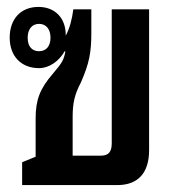

<svg xmlns="http://www.w3.org/2000/svg" viewBox="-20 -535 512 555"><path d="M44 0H319C379 0 411 -35 411 -101V-508H303V-121C303 -96 294 -85 271 -85H190V-196C190 -236 195 -261 214 -297C238 -352 244 -383 244 -440V-508H192C188 -478 181 -452 170 -432V-434C170 -483 139 -515 91 -515C41 -515 8 -481 8 -426C8 -373 41 -338 93 -338C121 -338 150 -357 167 -387L169 -386C164 -360 159 -353 132 -321C96 -279 83 -247 83 -193V-82L44 -66ZM93 -387C72 -387 60 -401 60 -426C60 -450 72 -466 93 -466C113 -466 126 -451 126 -426C126 -401 113 -387 93 -387Z"/></svg>

Font: Noto Sans Thai Looped UI Narrow Medium
Style: Regular
Weight: 500
Width: 4
Designer: Cadson Demak Team
Foundry: Cadson Demak Co., Ltd.
Version: Version 1.000